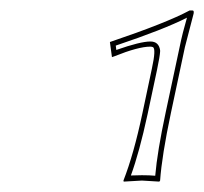

<svg xmlns="http://www.w3.org/2000/svg" viewBox="-20 -708 389 366"><path d="M251.5 -492.2 269.5 -577.1Q277.8 -615.2 271.5 -618.2Q269 -619.1 266.6 -619.1Q243.7 -619.1 197.8 -600.6Q194.8 -599.6 193.4 -599.1L189.5 -627.9Q297.9 -664.6 341.3 -688H347.2Q350.1 -688 349.1 -682.1Q348.6 -680.7 332.5 -618.2L305.7 -492.2Q288.6 -411.6 285.2 -363.8L283.7 -361.8Q281.7 -361.8 250.5 -363.8L215.8 -361.8L215.3 -363.8Q234.9 -413.6 251.5 -492.2ZM261.2 -489.7Q245.6 -417.5 229.5 -373.5Q239.7 -374 250.5 -374Q265.6 -374 275.9 -373Q279.8 -418.9 295.9 -494.1L322.8 -620.1Q327.6 -644 336.4 -674.3Q292.5 -651.9 200.7 -621.1L201.7 -612.8Q247.6 -628.9 266.6 -628.9Q282.7 -628.9 285.2 -612.3Q285.2 -610.4 285.2 -609.4Q284.7 -600.6 279.3 -574.7Z"/></svg>

Font: Linux Biolinum Outline O
Style: Italic
Weight: 400
Italic angle: -12°
Designer: Philipp H. Poll
Foundry: Philipp H. Poll
Version: Version 0.6.2